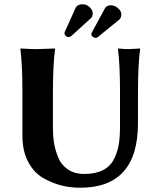

<svg xmlns="http://www.w3.org/2000/svg" viewBox="-20 -877 759 907"><path d="M546.9 -444.8Q546.9 -573.7 537.1 -645L539.1 -647.9Q565.9 -645 589.8 -645Q589.8 -645 641.1 -647.9L642.1 -645Q632.3 -579.1 631.8 -444.8V-294.9Q631.8 10.3 357.9 9.8Q313 9.8 270.5 -0.7Q228 -11.2 184.1 -36.1Q140.1 -61 113 -112.5Q85.9 -164.1 85.9 -235.8V-444.8Q85.9 -573.7 76.2 -645L78.1 -647.9Q122.1 -645 155.8 -645L238.8 -647.9L240.2 -645Q230.5 -579.1 230 -444.8V-269Q230 -233.9 235.1 -202.4Q240.2 -170.9 254.2 -135Q268.1 -99.1 300 -77.1Q332 -55.2 378.9 -55.2Q430.7 -55.2 465.8 -73Q501 -90.8 518.1 -125Q535.2 -159.2 541 -194.6Q546.9 -230 546.9 -276.9ZM441.4 -701.2Q437.5 -697.8 431.2 -698.2Q422.9 -698.2 415.8 -705.6Q408.7 -712.9 412.6 -721.2L475.6 -837.4Q484.4 -852.1 502.9 -852.1Q520.5 -852.1 534.2 -840.8Q553.2 -826.2 553.2 -809.1Q553.2 -793.9 544.4 -785.2ZM370.1 -856.9Q389.2 -856.9 403.6 -843Q418 -829.1 418 -814Q418 -797.9 409.2 -791L314.5 -704.6Q306.6 -702.1 304.2 -702.1Q293.9 -702.1 288.3 -710.4Q282.7 -718.8 285.2 -724.6L338.4 -842.3Q347.7 -856.9 370.1 -856.9Z"/></svg>

Font: Linux Biolinum O
Style: Bold
Weight: 700
Designer: Philipp H. Poll
Foundry: Philipp H. Poll
Version: Version 1.3.2